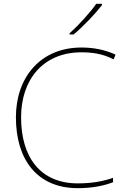

<svg xmlns="http://www.w3.org/2000/svg" viewBox="-20 -1023 654 1002"><path d="M512 -996V-1003H482C453 -960 388 -889 343 -849V-843H364C417 -887 477 -951 512 -996ZM405 -750C460 -750 516 -743 573 -713L583 -738C528 -763 470 -775 405 -775C191 -775 63 -619 63 -411C63 -190 174 -41 386 -41C465 -41 526 -55 570 -72V-95C522 -78 463 -66 386 -66C189 -66 90 -204 90 -411C90 -606 204 -750 405 -750Z"/></svg>

Font: Noto Sans Tamil UI Thin
Style: Regular
Weight: 100
Designer: Jelle Bosma - Monotype Design Team
Foundry: Monotype Imaging Inc.
Version: Version 2.004